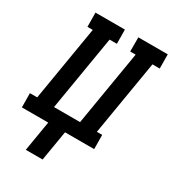

<svg xmlns="http://www.w3.org/2000/svg" viewBox="-228 -853 1066 1187"><g transform="rotate(30 304.5 -260.0)"><path d="M148 215 184 0H-4L-5 -101H47L136 -634H98L97 -735H307L308 -634H256L167 -101H353L442 -634H403V-735H613L614 -634H562L473 -101H511L512 0H304L268 215Z"/></g></svg>

Font: Iosevka Etoile
Style: Bold Italic
Weight: 700
Italic angle: -9°
Designer: Belleve Invis
Foundry: Belleve Invis
Version: Version 28.1.0; ttfautohint (v1.8.4)